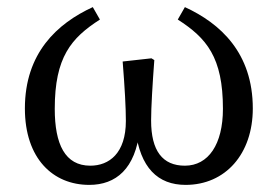

<svg xmlns="http://www.w3.org/2000/svg" viewBox="-20 -507 781 540"><path d="M231 13C306 13 361 -32 373 -142H361C374 -35 424 13 502 13C614 13 691 -74 691 -202C691 -358 600 -441 500 -487L480 -452C561 -400 607 -346 607 -201C607 -101 566 -41 500 -41C437 -41 405 -83 405 -168C405 -205 409 -271 414 -338L406 -343L325 -334C331 -258 334 -204 334 -167C334 -76 287 -41 234 -41C163 -41 134 -101 134 -201C134 -346 180 -400 261 -452L241 -487C141 -441 50 -358 50 -202C50 -61 129 13 231 13Z"/></svg>

Font: Source Serif Variable
Style: Regular
Weight: 389
Designer: Frank Grießhammer
Foundry: Adobe Systems Incorporated
Version: Version 3.001;hotconv 1.0.111;makeotfexe 2.5.65597